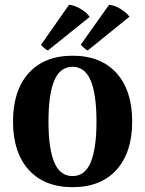

<svg xmlns="http://www.w3.org/2000/svg" viewBox="-20 -762 602 796"><path d="M281 14Q164 14 99 -58Q34 -130 34 -258Q34 -387 99 -459Q164 -531 281 -531Q398 -531 463 -459Q528 -387 528 -258Q528 -130 463 -58Q398 14 281 14ZM281 -32Q332 -32 356 -89Q380 -146 380 -258Q380 -371 356 -428Q332 -485 281 -485Q229 -485 205 -428Q181 -371 181 -258Q181 -146 205 -89Q229 -32 281 -32ZM352 -692 179 -553Q172 -555 162 -564Q152 -573 150 -576L266 -742Q286 -741 312 -726.5Q338 -712 352 -692ZM517 -693 344 -553Q337 -555 327 -564.5Q317 -574 315 -577L432 -742Q452 -741 477 -726.5Q502 -712 517 -693Z"/></svg>

Font: Arima Thin
Style: Regular
Weight: 100
Designer: Joana Correia and Natanael Gama
Foundry: NDISCOVER
Version: Version 1.101;gftools[0.9.23]